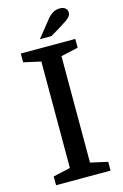

<svg xmlns="http://www.w3.org/2000/svg" viewBox="-134 -955 647 1014"><g transform="rotate(-15 189.5 -448.5)"><path d="M245 -651V-69L339 -48V0H41V-48L135 -69V-651L41 -672V-720H339V-672ZM158 -767 219 -843Q235 -865 248.5 -876.5Q262 -888 274.5 -892.5Q287 -897 301 -897Q321 -897 331.5 -887.5Q342 -878 342 -864Q342 -853 335 -843.5Q328 -834 312 -823Q296 -812 268 -795L221 -767Z"/></g></svg>

Font: Domine Medium
Style: Regular
Weight: 500
Designer: Pablo Impallari, Rodrigo Fuenzalida, Brenda Gallo
Foundry: Pablo Impallari, Rodrigo Fuenzalida, Brenda Gallo
Version: Version 2.000